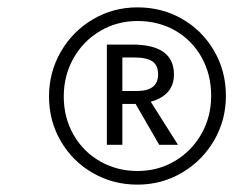

<svg xmlns="http://www.w3.org/2000/svg" viewBox="-20 -757 679 521"><path d="M593 -497Q593 -431 561 -376Q529 -321 474 -288.5Q419 -256 353 -256Q287 -256 232 -287.5Q177 -319 145 -374Q113 -429 113 -495Q113 -561 145 -616.5Q177 -672 232 -704.5Q287 -737 353 -737Q420 -737 474.5 -705.5Q529 -674 561 -619Q593 -564 593 -497ZM553 -497Q553 -555 527 -601.5Q501 -648 455.5 -674Q410 -700 353 -700Q298 -700 252 -673Q206 -646 179.5 -599Q153 -552 153 -495Q153 -438 179.5 -391.5Q206 -345 252 -319Q298 -293 353 -293Q409 -293 454.5 -320Q500 -347 526.5 -393.5Q553 -440 553 -497ZM389 -481 463 -364H412L348 -475H312V-364H270V-636H339Q452 -636 452 -555Q452 -526 435.5 -507.5Q419 -489 389 -481ZM312 -510H351Q409 -510 409 -555Q409 -580 393.5 -590.5Q378 -601 345 -601H312Z"/></svg>

Font: Fira Sans Light
Style: Italic
Weight: 300
Italic angle: -8°
Designer: bBox Type GmbH & Carrois Corporate GbR & Edenspiekermann AG
Foundry: bBox Type GmbH & Carrois Corporate GbR & Edenspiekermann AG
Version: Version 4.301